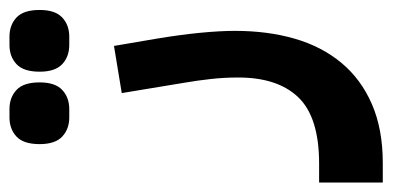

<svg xmlns="http://www.w3.org/2000/svg" viewBox="-286 -342 808 395"><g transform="rotate(-90 117.5 -144.0)"><path d="M-60 109H-21Q75 109 116 65.5Q157 22 156 -61Q156 -86 153 -113.5Q150 -141 145 -170L124 -297L221 -313L236 -225Q244 -177 248 -136Q252 -95 252 -64Q252 3 236 58.5Q220 114 186.5 154.5Q153 195 101.5 217.5Q50 240 -20 240H-60ZM223 -405Q199 -405 183.5 -419.5Q168 -434 168 -466Q168 -499 183.5 -513.5Q199 -528 223 -528H240Q264 -528 279.5 -513.5Q295 -499 295 -466Q295 -434 279.5 -419.5Q264 -405 240 -405ZM74 -405Q50 -405 34.5 -419.5Q19 -434 19 -466Q19 -499 34.5 -513.5Q50 -528 74 -528H91Q115 -528 130.5 -513.5Q146 -499 146 -466Q146 -434 130.5 -419.5Q115 -405 91 -405Z"/></g></svg>

Font: IBM Plex Sans Arabic SmBld
Style: Regular
Weight: 600
Designer: Mike Abbink, Paul van der Laan, Pieter van Rosmalen, Wael Morcos, Khajak Apelian
Foundry: Bold Monday
Version: Version 1.005